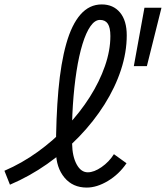

<svg xmlns="http://www.w3.org/2000/svg" viewBox="-62 -834 750 868"><path d="M330 14Q267 14 229.5 -31Q192 -76 191 -148Q191 -303 202 -426Q213 -549 237.5 -636Q262 -723 302 -768.5Q342 -814 398 -814Q450 -814 480.5 -777.5Q511 -741 511 -674Q511 -598 485 -518.5Q459 -439 410.5 -362Q362 -285 296 -216.5Q230 -148 151 -92.5Q72 -37 -17 1L-42 -62Q37 -96 108.5 -147.5Q180 -199 240 -262.5Q300 -326 344 -395.5Q388 -465 412.5 -535.5Q437 -606 437 -671Q437 -709 425.5 -726.5Q414 -744 390 -744Q367 -744 347 -715.5Q327 -687 311 -635Q295 -583 284 -512.5Q273 -442 267.5 -359Q262 -276 264 -184Q265 -127 284.5 -91Q304 -55 335 -55Q363 -55 397 -78.5Q431 -102 453 -137L510 -96Q476 -46 426 -16Q376 14 330 14ZM543 -535 591 -799H668L602 -535Z"/></svg>

Font: Victor Mono
Style: Italic
Weight: 400
Italic angle: -12°
Monospace: yes
Designer: Rune Bjørnerås
Version: Version 1.561;gftools[0.9.30]